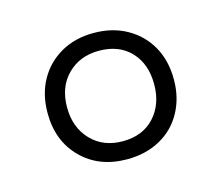

<svg xmlns="http://www.w3.org/2000/svg" viewBox="-57 -796 514 445"><g transform="rotate(-15 200.0 -573.5)"><path d="M199 -422Q132 -422 90 -464Q48 -506 48 -573Q48 -618 67 -652Q86 -686 120 -705.5Q154 -725 199 -725Q244 -725 278.5 -705.5Q313 -686 332 -652Q351 -618 351 -573Q351 -529 332 -494.5Q313 -460 278.5 -441Q244 -422 199 -422ZM200 -465Q248 -465 276 -495.5Q304 -526 304 -574Q304 -623 276 -652.5Q248 -682 200 -682Q154 -682 124.5 -652.5Q95 -623 95 -574Q95 -526 124 -495.5Q153 -465 200 -465Z"/></g></svg>

Font: Noto Serif Hebrew Light
Style: Regular
Weight: 300
Version: Version 2.003